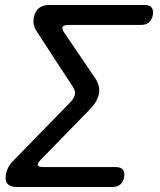

<svg xmlns="http://www.w3.org/2000/svg" viewBox="-20 -750 640 770"><path d="M430 0H48Q21 0 10 -13Q-1 -26 4 -53Q7 -67 13 -78.5Q19 -90 29 -101L262 -340Q278 -356 280.5 -371Q283 -386 272 -402L124 -629Q118 -640 115.5 -651.5Q113 -663 115 -677Q120 -704 135.5 -717Q151 -730 178 -730H560Q580 -730 588 -720Q596 -710 593 -690Q589 -670 577 -660Q565 -650 545 -650H256Q236 -650 231.5 -642.5Q227 -635 237 -620L362 -436Q382 -405 377 -375Q372 -345 342 -313L145 -111Q129 -95 131.5 -87.5Q134 -80 154 -80H444Q464 -80 472.5 -70Q481 -60 478 -40Q474 -20 462 -10Q450 0 430 0Z"/></svg>

Font: Maple Mono Normal NL
Style: Italic
Weight: 400
Italic angle: -10°
Monospace: yes
Designer: subframe7536
Version: Version 7.000